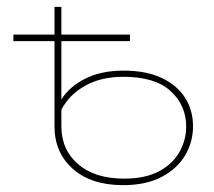

<svg xmlns="http://www.w3.org/2000/svg" viewBox="-20 -537 623 560"><path d="M339 3Q246 3 192.5 -44.5Q139 -92 139 -168V-517H159V-247Q182 -284 228.5 -307.5Q275 -331 340 -331Q407 -331 452 -309.5Q497 -288 520 -251.5Q543 -215 543 -169Q543 -123 520 -84Q497 -45 451.5 -21Q406 3 339 3ZM342 -16Q403 -16 443 -37Q483 -58 503 -93Q523 -128 523 -168Q523 -230 477.5 -271.5Q432 -313 340 -313Q275 -313 228.5 -287Q182 -261 159 -217V-169Q159 -100 208 -58Q257 -16 342 -16ZM19 -417V-436H359V-417Z"/></svg>

Font: Montserrat Alternates Thin
Style: Regular
Weight: 100
Designer: Julieta Ulanovsky
Foundry: Julieta Ulanovsky
Version: Version 9.000